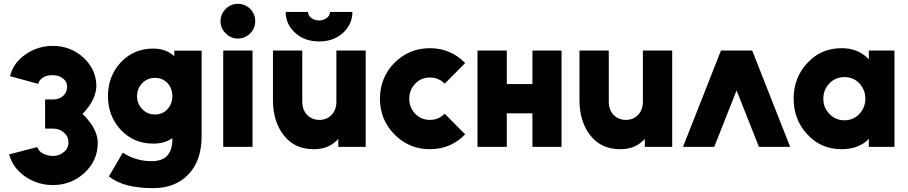

<svg xmlns="http://www.w3.org/2000/svg" viewBox="-20 -762 4710 996"><path d="M254 -524Q176 -524 113 -480Q49 -436 32 -367L178 -327Q184 -348 201 -358Q211 -366 224 -369Q237 -372 254 -372Q284 -372 305 -356Q328 -340 328 -311Q328 -283 307 -264Q286 -246 254 -246H214V-95H254Q289 -95 312 -74Q335 -54 335 -23Q335 8 311 27Q287 47 256 47Q241 47 228.5 44Q216 41 204 35Q193 30 185.5 21.5Q178 13 173 1L27 39Q37 74 57.5 102.5Q78 131 111 154Q176 198 254 198Q349 198 418 135Q487 71 487 -20Q487 -64 459 -110Q449 -125 436.5 -140.5Q424 -156 408 -171Q440 -204 457 -235Q468 -256 473.5 -275Q479 -294 480 -313Q480 -401 413 -463Q346 -524 254 -524Z M784 -358Q823 -358 849 -331Q874 -303 874 -263Q874 -224 849 -196Q823 -168 784 -168Q744 -168 718 -196Q691 -224 691 -263Q691 -303 718 -331Q745 -358 784 -358ZM775 -510Q674 -510 607 -439Q540 -367 540 -263Q540 -160 607 -88Q674 -17 775 -17Q831 -17 869 -42Q871 -44 872 -44.5Q873 -45 874 -47V-38Q874 17 847 46Q821 74 767 74Q684 74 617 30L545 153Q619 214 775 214Q890 214 958 142Q1026 71 1026 -57V-499H884V-471Q882 -473 879 -475Q876 -477 874 -479Q834 -510 775 -510Z M1304 -652Q1304 -689 1278 -716Q1251 -742 1214 -742Q1177 -742 1151 -716Q1124 -689 1124 -652Q1124 -615 1151 -589Q1177 -562 1214 -562Q1251 -562 1278 -589Q1304 -615 1304 -652ZM1138 0H1290V-500H1138Z M1462 -700Q1462 -636 1512 -591Q1560 -547 1636 -547Q1710 -547 1759 -591Q1808 -636 1808 -700H1692Q1692 -681 1675 -669Q1658 -656 1635 -656Q1611 -656 1595 -669Q1578 -681 1578 -700ZM1396 -500V-242Q1396 -186 1410.5 -140Q1425 -94 1453 -59Q1509 12 1607 12Q1678 12 1721 -28Q1725 -31 1728.5 -34.5Q1732 -38 1735 -42V0H1877V-500H1725V-235Q1725 -192 1700 -166Q1675 -140 1637 -140Q1599 -140 1573 -166Q1548 -192 1548 -235V-500Z M2210 -512Q2102 -512 2026 -436Q1951 -359 1951 -250Q1951 -141 2026 -65Q2102 12 2210 12Q2318 12 2393 -65L2287 -172Q2255 -140 2210 -140Q2165 -140 2134 -172Q2103 -204 2103 -250Q2103 -296 2134 -328Q2165 -360 2210 -360Q2255 -360 2287 -328L2393 -435Q2318 -512 2210 -512Z M2457 0H2609V-174H2742V0H2893V-500H2742V-326H2609V-500H2457Z M2986 -500V-242Q2986 -186 3000.5 -140Q3015 -94 3043 -59Q3099 12 3197 12Q3268 12 3311 -28Q3315 -31 3318.5 -34.5Q3322 -38 3325 -42V0H3467V-500H3315V-235Q3315 -192 3290 -166Q3265 -140 3227 -140Q3189 -140 3163 -166Q3138 -192 3138 -235V-500Z M3523 0 3720 -500H3882L4079 0H3917L3801 -293L3685 0Z M4487 -500V-454Q4483 -458 4479.5 -461.5Q4476 -465 4472 -469Q4420 -512 4346 -512Q4239 -512 4169 -436Q4097 -360 4097 -250Q4097 -140 4169 -64Q4239 12 4346 12Q4424 12 4475 -30Q4478 -33 4481 -36Q4484 -39 4487 -42V0H4620V-500ZM4361 -362Q4407 -362 4438 -330Q4453 -313 4461 -293.5Q4469 -274 4469 -250Q4469 -227 4461 -207Q4453 -187 4438 -171Q4407 -138 4361 -138Q4314 -138 4283 -171Q4251 -203 4251 -250Q4251 -297 4283 -330Q4314 -362 4361 -362Z"/></svg>

Font: Unageo
Style: ExtraBold
Weight: 800
Designer: Richard Sepsi
Foundry: Richard Sepsi
Version: Version 2.000